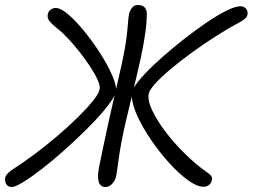

<svg xmlns="http://www.w3.org/2000/svg" viewBox="-48 -736 1012 769"><path d="M-1 13Q-17 13 -23.5 0.5Q-30 -12 -27 -25Q-25 -33 -18 -40.5Q-11 -48 -1 -55Q43 -83 90.5 -118.5Q138 -154 182.5 -192Q227 -230 263.5 -266Q300 -302 323.5 -331Q347 -360 351 -378Q354 -391 343.5 -415Q333 -439 314 -468Q295 -497 271.5 -527Q248 -557 225 -581.5Q202 -606 184 -620Q156 -642 148 -654.5Q140 -667 144 -681Q146 -690 154.5 -697Q163 -704 176 -704Q195 -704 224.5 -679Q254 -654 286.5 -614.5Q319 -575 348.5 -530Q378 -485 396.5 -445Q415 -405 417 -380Q422 -401 426 -419Q442 -487 450 -531Q458 -575 461 -603Q464 -631 465 -648.5Q466 -666 469 -680Q472 -694 481 -705Q490 -716 503 -716Q525 -716 533 -704.5Q541 -693 540 -678Q540 -669 538.5 -644.5Q537 -620 528 -566.5Q519 -513 496 -417Q494 -409 492 -401Q490 -393 488 -385Q501 -407 531.5 -439.5Q562 -472 603.5 -508.5Q645 -545 691 -581Q737 -617 780.5 -646.5Q824 -676 859.5 -693.5Q895 -711 915 -711Q929 -711 937.5 -701Q946 -691 943 -677Q942 -669 933 -661Q924 -653 912 -647Q865 -622 815 -590Q765 -558 718.5 -524Q672 -490 634.5 -458.5Q597 -427 574 -401.5Q551 -376 548 -362Q542 -335 561.5 -294Q581 -253 616 -207Q651 -161 694.5 -118.5Q738 -76 781 -46Q790 -40 796.5 -33Q803 -26 801 -16Q799 -4 790 4Q781 12 767 12Q741 12 704.5 -14.5Q668 -41 629.5 -83.5Q591 -126 557.5 -175Q524 -224 502.5 -270.5Q481 -317 480 -350Q468 -300 457.5 -256Q447 -212 440 -175Q431 -129 425.5 -86.5Q420 -44 417 -29Q413 -12 401 0.5Q389 13 375 13Q333 13 349 -68Q356 -103 366.5 -152.5Q377 -202 388.5 -255Q400 -308 411 -354Q399 -330 368.5 -293.5Q338 -257 296 -215.5Q254 -174 208.5 -133.5Q163 -93 120.5 -60Q78 -27 45.5 -7Q13 13 -1 13Z"/></svg>

Font: Shantell Sans Normal
Style: Italic
Weight: 300
Italic angle: -11.31°
Designer: Stephen Nixon, Anya Danilova, Shantell Martin
Foundry: Arrow Type
Version: Version 1.008;[a672d596b]